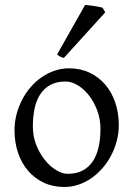

<svg xmlns="http://www.w3.org/2000/svg" viewBox="-20 -747 543 782"><path d="M389.2 -222.2Q389.2 -260.7 376.5 -295.7Q363.8 -330.6 343.3 -357.2Q322.8 -383.8 297.4 -399.4Q272 -415 247.1 -415Q210 -415 184.6 -400.9Q159.2 -386.7 143.3 -362.1Q127.4 -337.4 120.6 -303.7Q113.8 -270 113.8 -231Q113.8 -192.4 127.4 -157.5Q141.1 -122.6 162.1 -96.2Q183.1 -69.8 208.3 -54.4Q233.4 -39.1 255.9 -39.1Q290.5 -39.1 315.7 -52Q340.8 -64.9 357.2 -88.9Q373.5 -112.8 381.3 -146.5Q389.2 -180.2 389.2 -222.2ZM463.9 -236.8Q463.9 -204.6 455.6 -173.1Q447.3 -141.6 432.6 -113.8Q418 -85.9 397.5 -62.3Q377 -38.6 352.3 -21.5Q327.6 -4.4 299.8 5.1Q272 14.6 242.2 14.6Q195.8 14.6 158.4 -2.9Q121.1 -20.5 94.5 -51.3Q67.9 -82 53.5 -124.5Q39.1 -167 39.1 -216.8Q39.1 -249 47.1 -280.3Q55.2 -311.5 69.6 -339.6Q84 -367.7 104.2 -391.4Q124.5 -415 149.2 -432.1Q173.8 -449.2 202.1 -459Q230.5 -468.8 261.2 -468.8Q307.1 -468.8 344.5 -451.2Q381.8 -433.6 408.4 -402.6Q435.1 -371.6 449.5 -329.1Q463.9 -286.6 463.9 -236.8ZM240.2 -511.2Q231.4 -512.7 224.6 -516.6Q217.8 -520.5 212.4 -524.9L326.7 -727.1Q332.5 -726.6 342 -725.3Q351.6 -724.1 362.1 -722.7Q372.6 -721.2 382.3 -719.2Q392.1 -717.3 397.5 -715.8L408.7 -696.8Z"/></svg>

Font: Gentium
Style: Regular
Weight: 400
Designer: J. Victor Gaultney
Version: Version 1.03; 2011; OFL 1.1 release